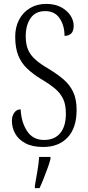

<svg xmlns="http://www.w3.org/2000/svg" viewBox="-20 -744 451 985"><path d="M202 10Q146 10 110.5 -9Q75 -28 58 -58.5Q41 -89 41 -125Q41 -148 53 -165.5Q65 -183 86 -183Q89 -117 119 -71.5Q149 -26 206 -26Q260 -26 289 -61Q318 -96 318 -161Q318 -207 304 -236.5Q290 -266 262 -289.5Q234 -313 190 -339Q149 -364 119 -392.5Q89 -421 73.5 -460Q58 -499 58 -556Q58 -605 78 -643Q98 -681 134 -702.5Q170 -724 217 -724Q262 -724 293.5 -707Q325 -690 341.5 -664.5Q358 -639 358 -612Q358 -585 345.5 -572.5Q333 -560 311 -560Q311 -613 286 -650Q261 -687 212 -687Q162 -687 137 -651Q112 -615 112 -558Q112 -517 124 -489Q136 -461 162 -438Q188 -415 231 -390Q274 -364 306 -336.5Q338 -309 355.5 -272Q373 -235 373 -180Q373 -88 327 -39Q281 10 202 10ZM159 208Q165 173 171.5 136Q178 99 181 61H239V71Q234 92 224 119Q214 146 203.5 173Q193 200 183 221H159Z"/></svg>

Font: Noto Serif ExtraCondensed Light
Style: Regular
Weight: 300
Width: 2
Designer: Monotype Design Team
Foundry: Monotype Imaging Inc.
Version: Version 2.014; ttfautohint (v1.8.4.7-5d5b)